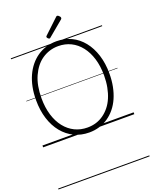

<svg xmlns="http://www.w3.org/2000/svg" viewBox="-282 -1361 1557 1965"><g transform="rotate(-20 496.5 -378.5)"><path d="M498 19Q409 19 335.5 -16.5Q262 -52 208.5 -117.5Q155 -183 126 -274.5Q97 -366 97 -478Q97 -553 110 -618.5Q123 -684 148 -739Q173 -794 208.5 -837.5Q244 -881 288.5 -911.5Q333 -942 386 -958Q439 -974 498 -974Q587 -974 660 -938.5Q733 -903 785.5 -837.5Q838 -772 867 -681Q896 -590 896 -478Q896 -404 883 -338Q870 -272 845.5 -216.5Q821 -161 785.5 -117.5Q750 -74 705.5 -43.5Q661 -13 609 3Q557 19 498 19ZM498 -35Q548 -35 592 -48.5Q636 -62 674 -89Q712 -116 742.5 -154Q773 -192 794 -241.5Q815 -291 826.5 -350.5Q838 -410 838 -478Q838 -581 813 -662.5Q788 -744 742.5 -802Q697 -860 635 -890.5Q573 -921 498 -921Q448 -921 403.5 -907Q359 -893 320.5 -866.5Q282 -840 252 -801.5Q222 -763 200 -714Q178 -665 167 -605.5Q156 -546 156 -478Q156 -376 181 -294Q206 -212 252 -154Q298 -96 360.5 -65.5Q423 -35 498 -35ZM443 -1024Q436 -1024 427 -1033Q418 -1042 418 -1049Q418 -1052 419 -1055Q420 -1058 424 -1061L579 -1207Q584 -1211 586.5 -1213.5Q589 -1216 594 -1216Q601 -1216 608.5 -1210.5Q616 -1205 621.5 -1197.5Q627 -1190 627 -1183Q627 -1179 626 -1176Q625 -1173 620 -1168L457 -1032Q452 -1028 449.5 -1026Q447 -1024 443 -1024ZM0 449H993V459H0ZM0 -20H993V0H0ZM0 -505H993V-500H0ZM0 -969H993V-959H0Z"/></g></svg>

Font: Playwrite IT Trad Guides
Style: Regular
Weight: 400
Designer: Veronika Burian, José Scaglione
Foundry: TypeTogether
Version: Version 1.003